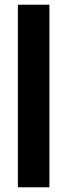

<svg xmlns="http://www.w3.org/2000/svg" viewBox="-20 -778 286 816"><path d="M190 -758V18H56V-758Z"/></svg>

Font: SUIT ExtraBold
Style: Regular
Weight: 800
Designer: Sunn Youn; Korean Glyphs from Source Han Sans (Sandoll Communications; Soo-young Jang, Joo-yeon Kang)
Foundry: Sunn
Version: Version 1.008